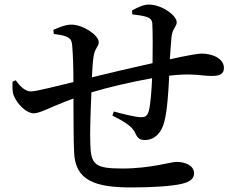

<svg xmlns="http://www.w3.org/2000/svg" viewBox="-20 -801 1040 842"><path d="M560 -738C583 -735 602 -733 619 -728C638 -723 647 -714 648 -697C650 -656 650 -581 649 -524C567 -506 456 -480 383 -462C385 -500 387 -532 390 -551C395 -590 413 -596 413 -616C413 -647 344 -693 293 -693C266 -693 237 -680 214 -670L216 -652C235 -649 258 -647 274 -639C289 -632 295 -625 297 -596C300 -562 302 -504 302 -441C231 -424 138 -400 116 -400C91 -400 68 -422 49 -449L35 -443C34 -419 34 -396 41 -380C58 -341 97 -304 128 -304C156 -304 199 -331 302 -369C303 -278 302 -189 305 -133C310 -8 398 21 557 21C655 21 736 15 778 5C815 -4 831 -18 831 -41C831 -75 793 -91 754 -91C728 -91 641 -62 517 -62C397 -62 378 -78 376 -172C374 -216 377 -310 381 -396C454 -418 556 -442 647 -458C645 -407 640 -343 633 -316C626 -290 615 -287 597 -287C578 -287 526 -299 479 -312L473 -294C514 -273 558 -251 573 -218C583 -194 594 -187 615 -187C660 -187 690 -221 701 -269C713 -313 719 -401 722 -469C732 -470 742 -471 751 -472C832 -479 865 -468 909 -468C943 -468 962 -476 962 -503C962 -545 911 -566 864 -566C847 -566 802 -558 725 -541C727 -579 730 -612 732 -638C735 -674 755 -685 755 -703C755 -734 689 -781 632 -781C610 -781 584 -769 559 -755Z"/></svg>

Font: Source Han Serif CN SemiBold
Style: Regular
Weight: 600
Designer: Ryoko NISHIZUKA 西塚涼子 (kana & ideographs); Frank Grießhammer (Latin, Greek & Cyrillic); Wenlong ZHANG 张文龙 (bopomofo); San
Foundry: Adobe Systems Incorporated
Version: Version 1.000;PS 1;hotconv 16.6.53;makeotf.lib2.5.65590